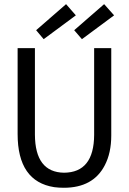

<svg xmlns="http://www.w3.org/2000/svg" viewBox="-20 -890 618 921"><path d="M513.7 -240.2V-659.2H431.6V-243.2Q430.7 -62.5 287.1 -61.5Q148.4 -63.5 147.5 -244.1V-659.2H64.5V-247.1Q64.5 -19.5 240.2 7.8Q262.7 10.7 286.1 10.7Q426.8 10.7 482.4 -96.7Q513.7 -156.2 513.7 -240.2ZM343.8 -816.4 296.9 -870.1 153.3 -745.1 189.5 -702.1ZM527.3 -816.4 479.5 -870.1 335.9 -745.1 373 -702.1Z"/></svg>

Font: Yaldevi Colombo Medium
Style: Regular
Weight: 500
Designer: Sol Matas, Denzil Rajitha, Kosala Senevirathne and Pathum Egodawatta
Foundry: Mooniak
Version: Version 1.020 ; ttfautohint (v1.6)